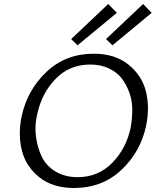

<svg xmlns="http://www.w3.org/2000/svg" viewBox="-20 -932 786 958"><path d="M367 -706 335 -737 520 -912 563 -868ZM541 -706 509 -737 694 -912 737 -868ZM349 6Q244 6 177 -47Q110 -100 89.5 -180Q69 -260 88 -352Q116 -482 211.5 -573Q307 -664 448 -664Q553 -664 620.5 -610Q688 -556 708 -476Q728 -396 709 -305Q682 -175 586 -84.5Q490 6 349 6ZM367 -48Q470 -48 540 -119.5Q610 -191 632 -295Q640 -341 640 -385.5Q640 -430 625 -471Q610 -512 586 -542.5Q562 -573 521.5 -591.5Q481 -610 430 -610Q327 -610 257.5 -538.5Q188 -467 166 -363Q152 -306 159.5 -250Q167 -194 189 -149Q211 -104 257.5 -76Q304 -48 367 -48Z"/></svg>

Font: EauTestInfant
Style: Italic
Weight: 400
Italic angle: -12°
Designer: Christian Thalmann (Catharsis Fonts)
Version: Version 0.001;PS 000.001;hotconv 1.0.88;makeotf.lib2.5.64775